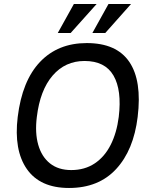

<svg xmlns="http://www.w3.org/2000/svg" viewBox="-20 -924 728 954"><path d="M347 -904H460L331 -760H267ZM519 -904H631L503 -760H439ZM68 -343Q90 -523 179 -616.5Q268 -710 411 -710Q559 -710 622.5 -616.5Q686 -523 664 -343Q644 -178 557 -84Q470 10 323 10Q179 10 113.5 -84Q48 -178 68 -343ZM334 -79Q401 -79 450.5 -112Q500 -145 530 -204.5Q560 -264 570 -343Q586 -476 544 -548.5Q502 -621 400 -621Q304 -621 241.5 -548.5Q179 -476 163 -343Q153 -264 170 -204.5Q187 -145 228.5 -112Q270 -79 334 -79Z"/></svg>

Font: Haskoy Medium
Style: Italic
Weight: 500
Designer: Ertekin Erdin
Foundry: Ertekin Erdin
Version: Version 2.000; ttfautohint (v1.8.4.7-5d5b)